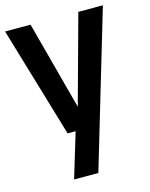

<svg xmlns="http://www.w3.org/2000/svg" viewBox="-115 -620 713 914"><g transform="rotate(-15 241.0 -163.0)"><path d="M361 -545.5H482L254.5 220H135L201.5 0H162L0 -545.5H125.5L241.5 -110Z"/></g></svg>

Font: Encode Sans Condensed SemiBold
Style: Regular
Weight: 600
Width: 3
Designer: Multiple Designers
Foundry: Impallari Type
Version: Version 2.000